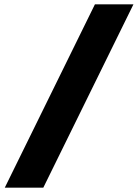

<svg xmlns="http://www.w3.org/2000/svg" viewBox="-20 -790 633 882"><path d="M416 -770H593L179 72H2Z"/></svg>

Font: Exo ExtraBold
Style: Italic
Weight: 800
Italic angle: -9°
Designer: Natanael Gama
Foundry: Natanael Gama
Version: Version 1.500; ttfautohint (v1.6)